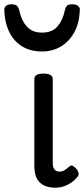

<svg xmlns="http://www.w3.org/2000/svg" viewBox="-66 -858 392 895"><path d="M193 17Q167 17 148 10Q129 3 117 -10Q105 -23 99.5 -42.5Q94 -62 94 -86V-489Q94 -502 104.5 -508.5Q115 -515 136 -515Q158 -515 169 -508.5Q180 -502 180 -489V-96Q180 -83 184 -74.5Q188 -66 195 -62Q202 -58 211 -58Q222 -58 230 -62Q238 -66 245 -72Q252 -78 260 -84Q267 -89 275.5 -83.5Q284 -78 293 -68Q298 -61 300 -52Q302 -43 296 -35Q285 -20 268 -8Q251 4 231.5 10.5Q212 17 193 17ZM130 -618Q51 -618 4.5 -668.5Q-42 -719 -46 -809Q-47 -821 -39 -829.5Q-31 -838 -12 -838Q7 -838 14 -830Q21 -822 24 -809Q33 -764 58.5 -735Q84 -706 130 -706Q177 -706 202 -735Q227 -764 236 -809Q239 -823 245.5 -830.5Q252 -838 271 -838Q290 -838 299 -829.5Q308 -821 306 -809Q304 -752 281 -709Q258 -666 219 -642Q180 -618 130 -618Z"/></svg>

Font: Playwrite ES
Style: Regular
Weight: 400
Designer: Veronika Burian, José Scaglione
Foundry: TypeTogether
Version: Version 1.002